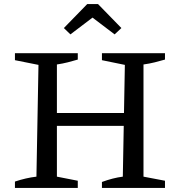

<svg xmlns="http://www.w3.org/2000/svg" viewBox="-20 -918 862 938"><path d="M478 0V-29Q505 -39 530.5 -45.5Q556 -52 580 -55L590 -601L478 -624V-658H786V-627Q762 -620 736 -613.5Q710 -607 681 -603V-55L786 -35V0ZM53 0V-31Q80 -40 106 -46Q132 -52 158 -55L168 -601L53 -624V-658H360V-627Q337 -620 311 -613.5Q285 -607 258 -603V-55L360 -35V0ZM212 -303V-366H635V-303ZM459 -898 573 -781 540 -750 432 -832 324 -750 292 -781 406 -898Z"/></svg>

Font: Piazzolla Thin Medium
Style: Regular
Weight: 500
Version: Version 2.005